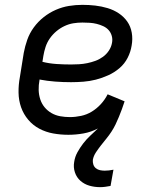

<svg xmlns="http://www.w3.org/2000/svg" viewBox="-20 -548 640 792"><path d="M393 224Q370 224 349 218Q328 212 312 198Q296 184 289 163Q282 142 286 120Q289 99 299.5 80Q310 61 323 44Q336 27 352 12Q368 -3 384 -18Q355 -3 324 2.5Q293 8 262 8Q230 8 199.5 2.5Q169 -3 142.5 -17Q116 -31 96.5 -54Q77 -77 67 -105.5Q57 -134 56.5 -166Q56 -198 62 -230L78 -330Q83 -357 92.5 -384Q102 -411 119.5 -435Q137 -459 160.5 -477.5Q184 -496 210.5 -507.5Q237 -519 264.5 -523.5Q292 -528 320 -528Q347 -528 373 -525Q399 -522 424 -514.5Q449 -507 470 -493Q491 -479 505 -459Q519 -439 523.5 -413Q528 -387 523 -360Q519 -334 506.5 -309.5Q494 -285 473 -267Q452 -249 426.5 -237.5Q401 -226 375.5 -219.5Q350 -213 324 -211Q298 -209 273 -209Q240 -209 207 -211.5Q174 -214 143 -220V-218Q139 -197 139.5 -177Q140 -157 146 -138.5Q152 -120 164 -105.5Q176 -91 192.5 -81.5Q209 -72 228.5 -68.5Q248 -65 268 -65Q291 -65 314.5 -70Q338 -75 358.5 -87.5Q379 -100 396 -118.5Q413 -137 424 -159L494 -130Q489 -114 483 -98Q477 -82 470.5 -66Q464 -50 456.5 -34.5Q449 -19 439.5 -4.5Q430 10 419 23.5Q408 37 397 51Q386 65 376 80Q366 95 363 111Q362 121 365 130.5Q368 140 375.5 146Q383 152 392.5 154Q402 156 412 156Q421 156 429.5 155Q438 154 448 152L436 219Q425 221 414.5 222.5Q404 224 393 224ZM273 -282Q289 -282 306 -283Q323 -284 340 -287.5Q357 -291 373.5 -297Q390 -303 404.5 -313.5Q419 -324 429 -339Q439 -354 442 -371Q445 -386 441 -400Q437 -414 428 -424Q419 -434 406 -440Q393 -446 379 -449.5Q365 -453 350 -454Q335 -455 320 -455Q301 -455 282.5 -452Q264 -449 246 -440.5Q228 -432 212.5 -419Q197 -406 185.5 -389.5Q174 -373 168 -354.5Q162 -336 159 -318L155 -293Q183 -286 213 -284Q243 -282 273 -282Z"/></svg>

Font: Iosevka Extended
Style: Italic
Weight: 400
Width: 7
Italic angle: -9°
Monospace: yes
Designer: Belleve Invis
Foundry: Belleve Invis
Version: Version 32.5.0; ttfautohint (v1.8.4)